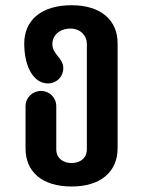

<svg xmlns="http://www.w3.org/2000/svg" viewBox="-20 -693 539 723"><path d="M177.2 -527.3C177.2 -559.6 204.1 -585.4 245.6 -585.4C282.2 -585.4 307.1 -559.6 307.1 -527.3V-130.9C307.1 -97.7 282.2 -79.1 249.5 -79.1C217.3 -79.1 191.9 -97.7 191.9 -130.9V-293C191.9 -325.2 166.5 -350.6 134.8 -350.6C102.1 -350.6 76.2 -325.2 76.2 -293V-133.8C76.2 -45.9 138.7 9.3 249.5 9.3C358.9 9.3 422.9 -45.9 422.9 -135.3V-529.8C422.9 -616.7 360.4 -673.3 249.5 -673.3C135.7 -673.3 71.3 -616.7 71.3 -529.3C71.3 -441.4 106.4 -378.9 160.6 -378.9C192.9 -378.9 218.3 -403.8 218.3 -436C218.3 -476.1 177.2 -486.8 177.2 -527.3Z"/></svg>

Font: Supermercado One
Style: Regular
Weight: 400
Designer: James Grieshaber
Foundry: James Grieshaber
Version: Version 1.002